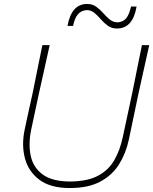

<svg xmlns="http://www.w3.org/2000/svg" viewBox="-20 -941 774 970"><path d="M332 9Q235.5 9 179.8 -32.2Q124 -73.5 106 -141.2Q88 -209 105 -288Q111 -317.5 122 -367Q133 -416.5 145.5 -473.5Q159 -540.5 170.5 -597.2Q182 -654 194 -713H231Q217.5 -652.5 205 -596.2Q192.5 -540 177.5 -472.5L138 -288Q122.5 -214.5 135 -154.8Q147.5 -95 195.2 -59.8Q243 -24.5 333 -24Q421.5 -24.5 475 -53Q528.5 -81.5 557.2 -131.5Q586 -181.5 600 -247L648.5 -473Q662 -540 673.5 -597Q685 -654 697 -713H734Q720.5 -652.5 708 -596.2Q695.5 -540 680.5 -472.5Q665.5 -401.5 652 -336.5Q638.5 -271.5 631 -236Q616.5 -167.5 582.2 -112Q548 -56.5 487.2 -23.8Q426.5 9 332 9ZM571 -797Q544 -797 525 -810.8Q506 -824.5 490.2 -842.8Q474.5 -861 457.8 -875.2Q441 -889.5 419 -890Q391.5 -888.5 374.8 -870.2Q358 -852 349 -810H321Q341 -921 420 -921Q447 -921 466 -907.2Q485 -893.5 501 -875.2Q517 -857 533.8 -843Q550.5 -829 573 -828Q601 -829.5 616.8 -847.8Q632.5 -866 642 -908H670Q651.5 -797 571 -797Z"/></svg>

Font: Commissioner Loud Thin
Style: Italic
Weight: 100
Italic angle: -12°
Designer: Kostas Bartsokas
Foundry: Kostas Bartsokas
Version: Version 1.000; ttfautohint (v1.8.3)